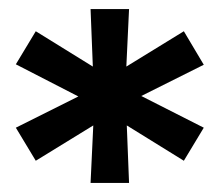

<svg xmlns="http://www.w3.org/2000/svg" viewBox="-20 -762 484 424"><path d="M386 -407 430 -480 292 -550 430 -619 386 -693 259 -615 265 -742H180L185 -615L59 -693L15 -620L153 -549L15 -480L59 -407L186 -485L180 -358H265L260 -485Z"/></svg>

Font: Fog Sans
Style: Bold
Weight: 700
Foundry: Intel Corporation
Version: Version 1.00